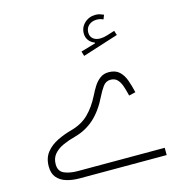

<svg xmlns="http://www.w3.org/2000/svg" viewBox="-130 -1033 1073 1147"><g transform="rotate(-15 407.0 -459.5)"><path d="M614.3 -906.7 604 -880.4Q584.5 -889.6 564 -889.6Q534.2 -889.6 514.9 -872.6Q495.6 -855.5 495.6 -828.1Q495.6 -803.2 512.2 -789.3Q528.8 -775.4 556.2 -775.4Q575.7 -775.4 599.6 -782.7L647.9 -797.9L656.7 -770L436 -699.7L427.2 -729L518.1 -755.4V-760.3Q495.6 -768.1 481.9 -786.6Q468.3 -805.2 468.3 -829.1Q468.3 -867.2 496.1 -893.3Q523.9 -919.4 564.9 -919.4Q578.1 -919.4 590.3 -915.8Q602.5 -912.1 614.3 -906.7ZM634.3 -401.4Q627 -432.6 617.9 -460Q608.9 -487.3 593.3 -504.4Q577.6 -521.5 550.8 -521.5Q521 -521.5 502.7 -495.4Q484.4 -469.2 471.2 -441.9Q431.6 -360.4 379.4 -313.2Q327.1 -266.1 257.3 -247.6Q215.8 -236.8 180.9 -220.9Q146 -205.1 125 -180.2Q104 -155.3 104 -118.2Q104 -74.7 137.7 -59.8Q171.4 -44.9 222.2 -44.9H758.8V0H219.7Q176.3 0 139.9 -11Q103.5 -22 82 -47.4Q60.5 -72.8 60.5 -116.2Q60.5 -168.9 88.1 -203.1Q115.7 -237.3 158.7 -258.1Q201.7 -278.8 247.6 -291Q312.5 -308.6 355 -350.1Q397.5 -391.6 430.2 -456.5Q442.9 -482.9 459 -508.5Q475.1 -534.2 497.6 -551Q520 -567.9 550.8 -567.9Q592.3 -567.9 616 -546.4Q639.6 -524.9 652.6 -489.5Q665.5 -454.1 675.3 -411.1Z"/></g></svg>

Font: Estedad-FD ExtraLight
Style: Regular
Weight: 200
Designer: Amin Abedi
Version: Version 7.3